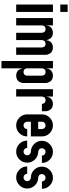

<svg xmlns="http://www.w3.org/2000/svg" viewBox="816 -1556 940 2612"><g transform="rotate(90 1286.0 -250.0)"><path d="M42 -700.2H142.1V-600.1H42ZM42 -500H142.1V0H42Z M225.6 -500H325.7V-399.9Q325.7 -403.8 326.2 -410.9Q326.7 -418 332 -435.1Q337.4 -452.1 346.9 -465.1Q356.4 -478 377 -489Q397.5 -500 425.5 -500Q453.6 -500 474.1 -489.5Q494.6 -479 504.2 -464.6Q513.7 -450.2 519 -435.5Q524.4 -420.9 524.4 -410.2L525.4 -399.9Q525.4 -403.8 525.9 -410.9Q526.4 -418 532 -435.1Q537.6 -452.1 547.1 -465.1Q556.6 -478 577.1 -489Q597.7 -500 625.7 -500Q653.8 -500 674.3 -489.5Q694.8 -479 704.1 -464.6Q713.4 -450.2 719 -435.5Q724.6 -420.9 724.6 -410.2L725.6 -399.9V-351.1V0H625.5V-350.1Q625.5 -352.1 625 -355.5Q624.5 -358.9 622.1 -367.4Q619.6 -376 615 -382.6Q610.4 -389.2 599.9 -394.5Q589.4 -399.9 575.7 -399.9Q560.5 -399.9 549.6 -394Q538.6 -388.2 534.2 -379.2Q529.8 -370.1 527.6 -364Q525.4 -357.9 525.4 -352.1V-351.1V0H425.8V-350.1Q425.8 -352.1 425.3 -355.5Q424.8 -358.9 422.1 -367.4Q419.4 -376 415 -382.6Q410.6 -389.2 400.1 -394.5Q389.6 -399.9 375.5 -399.9Q360.4 -399.9 349.4 -394Q338.4 -388.2 334 -379.2Q329.6 -370.1 327.6 -364Q325.7 -357.9 325.7 -352.1V0H225.6Z M809.6 -500H909.7V-399.9Q909.7 -403.8 910.2 -410.9Q910.6 -418 916 -435.1Q921.4 -452.1 930.9 -465.1Q940.4 -478 960.9 -489Q981.4 -500 1009.5 -500Q1037.6 -500 1058.1 -489.5Q1078.6 -479 1088.1 -464.6Q1097.7 -450.2 1103 -435.5Q1108.4 -420.9 1108.4 -410.2L1109.4 -399.9V-351.1V-149.9V-100.1Q1109.4 -96.2 1108.9 -89.1Q1108.4 -82 1103 -64.9Q1097.7 -47.9 1088.1 -34.9Q1078.6 -22 1058.1 -11Q1037.6 0 1009.5 0Q981.4 0 960.9 -10.5Q940.4 -21 930.9 -35.4Q921.4 -49.8 916 -64.5Q910.6 -79.1 910.6 -89.8L909.7 -100.1V200.2H809.6ZM959.5 -399.9Q944.3 -399.9 933.3 -394Q922.4 -388.2 918 -379.2Q913.6 -370.1 911.6 -364Q909.7 -357.9 909.7 -352.1V-147.9Q909.7 -142.1 911.6 -136Q913.6 -129.9 918 -120.8Q922.4 -111.8 933.3 -106Q944.3 -100.1 959.5 -100.1Q974.6 -100.1 985.1 -105.5Q995.6 -110.8 1000.5 -119.9Q1005.4 -128.9 1007.6 -135.5Q1009.8 -142.1 1009.8 -147V-350.1Q1009.8 -352.1 1009.3 -355.5Q1008.8 -358.9 1006.1 -367.4Q1003.4 -376 999 -382.6Q994.6 -389.2 984.1 -394.5Q973.6 -399.9 959.5 -399.9Z M1193.4 -500H1293.5V-399.9Q1293.5 -403.8 1293.9 -410.9Q1294.4 -418 1299.8 -435.1Q1305.2 -452.1 1314.7 -465.1Q1324.2 -478 1344.7 -489Q1365.2 -500 1393.3 -500Q1421.4 -500 1441.9 -489.5Q1462.4 -479 1471.9 -464.6Q1481.4 -450.2 1486.8 -435.5Q1492.2 -420.9 1492.2 -410.2L1493.2 -399.9V-350.1H1393.6Q1393.6 -352.1 1393.1 -355.5Q1392.6 -358.9 1389.9 -367.4Q1387.2 -376 1382.8 -382.6Q1378.4 -389.2 1367.9 -394.5Q1357.4 -399.9 1343.3 -399.9Q1328.1 -399.9 1317.1 -394Q1306.2 -388.2 1301.8 -379.2Q1297.4 -370.1 1295.4 -364Q1293.5 -357.9 1293.5 -352.1V0H1193.4Z M1835.9 -350.1V-299.8V-200.2H1735.8H1635.7V-149.9Q1635.7 -128.9 1650.4 -114.5Q1665 -100.1 1686 -100.1Q1707 -100.1 1721.4 -114.5Q1735.8 -128.9 1735.8 -149.9H1835.9Q1835.9 -87.9 1792 -43.9Q1748 0 1686 0Q1624 0 1580.1 -43.9Q1536.1 -87.9 1536.1 -149.9V-350.1Q1536.1 -412.1 1580.1 -456.1Q1624 -500 1686 -500Q1748 -500 1792 -456.1Q1835.9 -412.1 1835.9 -350.1ZM1635.7 -299.8H1735.8V-350.1Q1735.8 -371.1 1721.4 -385.5Q1707 -399.9 1686 -399.9Q1665 -399.9 1650.4 -385.5Q1635.7 -371.1 1635.7 -350.1Z M2196.8 -350.1H2096.7Q2096.7 -371.1 2082.3 -385.5Q2067.9 -399.9 2046.9 -399.9Q2025.9 -399.9 2011.2 -385.5Q1996.6 -371.1 1996.6 -350.1Q1995.6 -329.1 2010.7 -314.5Q2025.9 -299.8 2045.4 -299.8Q2106.4 -298.8 2149.7 -254.9Q2192.9 -210.9 2192.9 -149.9Q2192.9 -87.9 2148.7 -43.9Q2104.5 0 2042.5 0Q1980.5 0 1936.5 -43.9Q1892.6 -87.9 1892.6 -149.9H1992.7Q1992.7 -128.9 2007.1 -114.5Q2021.5 -100.1 2042.5 -100.1Q2063.5 -100.1 2078.1 -114.5Q2092.8 -128.9 2092.8 -149.9Q2092.8 -170.9 2077.6 -185.5Q2062.5 -200.2 2042.5 -200.2Q1981.4 -201.2 1938.5 -245.1Q1895.5 -289.1 1895.5 -350.1Q1896.5 -412.1 1940.7 -456.1Q1984.9 -500 2046.9 -500Q2108.9 -500 2152.8 -456.1Q2196.8 -412.1 2196.8 -350.1Z M2548.3 -350.1H2448.2Q2448.2 -371.1 2433.8 -385.5Q2419.4 -399.9 2398.4 -399.9Q2377.4 -399.9 2362.8 -385.5Q2348.1 -371.1 2348.1 -350.1Q2347.2 -329.1 2362.3 -314.5Q2377.4 -299.8 2397 -299.8Q2458 -298.8 2501.2 -254.9Q2544.4 -210.9 2544.4 -149.9Q2544.4 -87.9 2500.2 -43.9Q2456.1 0 2394 0Q2332 0 2288.1 -43.9Q2244.1 -87.9 2244.1 -149.9H2344.2Q2344.2 -128.9 2358.6 -114.5Q2373 -100.1 2394 -100.1Q2415 -100.1 2429.7 -114.5Q2444.3 -128.9 2444.3 -149.9Q2444.3 -170.9 2429.2 -185.5Q2414.1 -200.2 2394 -200.2Q2333 -201.2 2290 -245.1Q2247.1 -289.1 2247.1 -350.1Q2248 -412.1 2292.2 -456.1Q2336.4 -500 2398.4 -500Q2460.4 -500 2504.4 -456.1Q2548.3 -412.1 2548.3 -350.1Z"/></g></svg>

Font: OSP-DIN
Style: DIN
Weight: 500
Width: 3
Version: Version 001.000